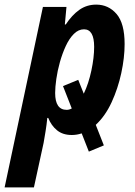

<svg xmlns="http://www.w3.org/2000/svg" viewBox="-69 -575 585 832"><path d="M-49 237 117 -545H219L212 -469H216Q243 -510 275 -532.5Q307 -555 348 -555Q401 -555 436 -514.5Q471 -474 471 -384Q471 -325 456.5 -258Q442 -191 414.5 -131.5Q387 -72 346 -34L381 55L316 82L285 3Q264 10 242 10Q203 10 178 -10.5Q153 -31 140 -64H136Q133 -34 128.5 -6.5Q124 21 120 44L78 237ZM220 -99Q231 -99 242 -105L204 -202L270 -229L294 -169Q315 -213 327 -269.5Q339 -326 339 -372Q339 -448 295 -448Q271 -448 251 -428Q231 -408 216 -375.5Q201 -343 190.5 -305.5Q180 -268 175 -232.5Q170 -197 170 -172Q170 -99 220 -99Z"/></svg>

Font: Noto Sans Condensed
Style: Bold Italic
Weight: 700
Width: 3
Italic angle: -12°
Designer: Monotype Design Team
Foundry: Monotype Imaging Inc.
Version: Version 2.013; ttfautohint (v1.8.4.7-5d5b)